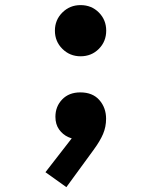

<svg xmlns="http://www.w3.org/2000/svg" viewBox="-20 -564 640 771"><path d="M303.5 -338Q260.5 -338 230.5 -367.8Q200.5 -397.5 200.5 -441Q200.5 -484 230.5 -513.8Q260.5 -543.5 303.5 -543.5Q347.5 -543.5 377 -513.8Q406.5 -484 406.5 -441Q406.5 -397.5 377 -367.8Q347.5 -338 303.5 -338ZM246.5 187.5 162.5 127.5 301.5 -51.5 298.5 -5Q276.5 -3.5 254.2 -13.5Q232 -23.5 217.2 -44.2Q202.5 -65 202.5 -95Q202.5 -136.5 229.8 -164.8Q257 -193 302.5 -193Q352 -193 379 -162.2Q406 -131.5 406 -87Q406 -54.5 393.8 -25.8Q381.5 3 355 39Z"/></svg>

Font: Google Sans Code
Style: Regular
Weight: 400
Monospace: yes
Designer: Google Sans Code Authors
Foundry: Google LLC
Version: Version 6.000